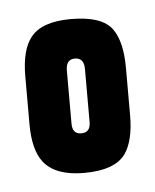

<svg xmlns="http://www.w3.org/2000/svg" viewBox="-32 -729 238 295"><g transform="rotate(-5 87.5 -581.5)"><path d="M165 -544.9Q165 -505.9 150.9 -485.8Q134.3 -462.9 86.9 -462.9Q43 -462.9 24.9 -485.8Q9.8 -504.9 9.8 -544.9V-618.2Q9.8 -659.2 24.9 -678.2Q42 -700.2 86.9 -700.2Q135.3 -700.2 150.9 -678.2Q165 -658.2 165 -618.2ZM74.2 -540Q74.2 -523.9 87.9 -523.9Q102.1 -523.9 102.1 -540V-622.1Q102.1 -639.2 87.9 -639.2Q74.2 -639.2 74.2 -622.1Z"/></g></svg>

Font: Quaderni
Style: Regular
Weight: 400
Designer: Romain Laurent, Daphné Lejeune, Alexandre D’Hubert
Foundry: ESAD Valence
Version: Version 1.000;FEAKit 1.0